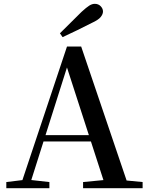

<svg xmlns="http://www.w3.org/2000/svg" viewBox="-20 -983 775 1003"><path d="M293 -809Q323 -838 351.5 -867Q380 -896 406 -921Q431 -944 446 -953.5Q461 -963 475 -963Q494 -963 506 -950.5Q518 -938 518 -923Q518 -909 506 -894Q494 -879 459 -863Q422 -844 384 -825.5Q346 -807 307 -789ZM13 0V-32L112 -44H130L238 -32V0ZM83 0 330 -740H404L655 0H534L319 -664H339L336 -650L130 0ZM193 -244 199 -277H510L516 -244ZM414 0V-32L549 -45H590L725 -32V0Z"/></svg>

Font: Noto Serif KR SemiBold
Style: Regular
Weight: 600
Designer: Ryoko NISHIZUKA 西塚涼子 (kana & ideographs); Frank Grießhammer (Latin, Greek & Cyrillic); Wenlong ZHANG 张文龙 (bopomofo); San
Foundry: Adobe
Version: Version 2.003-H1;hotconv 1.1.1;makeotfexe 2.6.0